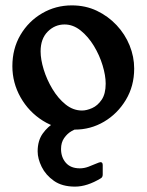

<svg xmlns="http://www.w3.org/2000/svg" viewBox="-20 -471 545 714"><path d="M247 -451Q298 -451 340 -431Q382 -411 413.5 -377.5Q445 -344 462 -302Q479 -260 479 -216Q479 -151 448 -99.5Q417 -48 367 -18.5Q317 11 258 11Q192 11 139.5 -22Q87 -55 56.5 -109Q26 -163 26 -225Q26 -290 56 -341Q86 -392 136.5 -421.5Q187 -451 247 -451ZM285 -60Q302 -60 322.5 -69Q343 -78 358 -100Q373 -122 373 -160Q373 -190 361.5 -228Q350 -266 329 -300.5Q308 -335 280 -357.5Q252 -380 220 -380Q184 -380 157.5 -353.5Q131 -327 131 -280Q131 -250 142.5 -212.5Q154 -175 175 -140Q196 -105 224 -82.5Q252 -60 285 -60ZM299 -16Q303 -10 303 -6Q303 0 292 0Q288 0 274.5 4Q261 8 245.5 17Q230 26 218.5 42.5Q207 59 207 83Q207 114 225 134.5Q243 155 277 155Q293 155 309 149Q325 143 337.5 137.5Q350 132 354 132Q362 132 362 143V178Q362 188 355 192Q304 223 259 223Q211 223 180.5 201.5Q150 180 135 149.5Q120 119 120 92Q120 52 139 25.5Q158 -1 184.5 -16Q211 -31 235 -37.5Q259 -44 269 -44Q278 -44 284 -36Z"/></svg>

Font: Young Serif
Style: Regular
Weight: 400
Designer: Bastien Sozeau
Foundry: NBR — Bastien Sozeau
Version: Version 3.004; ttfautohint (v1.8.4.7-5d5b);gftools[0.9.33]